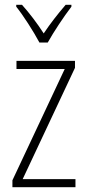

<svg xmlns="http://www.w3.org/2000/svg" viewBox="-20 -784 365 804"><path d="M145 -606H180C205 -651 247 -714 279 -756V-764H255C220 -723 191 -686 163 -644C137 -685 101 -732 72 -764H48V-756C77 -720 120 -653 145 -606ZM296 0V-34H75L294 -500V-529H49V-495H251L32 -29V0Z"/></svg>

Font: Noto Sans Arabic UI Cn XLt
Style: Regular
Weight: 200
Width: 3
Designer: Monotype Design Team, Nadine Chahine and Nizar Qandah
Foundry: Monotype Imaging Inc.
Version: Version 2.010